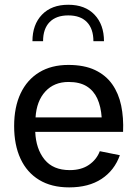

<svg xmlns="http://www.w3.org/2000/svg" viewBox="-20 -790 578 815"><path d="M269.8 -769.8Q198.7 -769.8 158.2 -727.7Q117.7 -685.5 117.7 -615H162.8Q162.8 -667.7 190.6 -696.2Q218.3 -724.6 269.8 -724.6Q321.5 -724.6 349 -696.2Q376.5 -667.7 376.5 -615H421.4Q421.4 -685.5 381.2 -727.7Q341.1 -769.8 269.8 -769.8ZM129.6 -230.2H502.4Q505.1 -290.3 494.4 -341.9Q483.6 -393.6 456.4 -432.3Q429.2 -470.9 383.3 -492.7Q337.4 -514.4 270.3 -514.4Q198 -514.4 146.5 -483Q95 -451.7 67.5 -393.6Q40 -335.4 40 -254.9Q40 -174.8 67 -116.5Q94 -58.1 146.1 -26.4Q198.2 5.4 273.7 5.4Q356.4 5.4 411 -30.5Q465.6 -66.4 488.8 -131.1L403.6 -148.2Q390.1 -112.5 357.5 -90.2Q325 -67.9 276.1 -67.9Q205.3 -67.9 168.9 -113Q132.6 -158.2 129.6 -230.2ZM130.9 -291.7Q135.3 -361.3 172.5 -401.7Q209.7 -442.1 271 -442.1Q318.4 -442.1 348.1 -423.6Q377.9 -405 393.2 -371.3Q408.4 -337.6 411.6 -291.7Z"/></svg>

Font: Estedad-FD-VF Thin
Style: Regular
Weight: 100
Designer: Amin Abedi
Version: Version 5.0